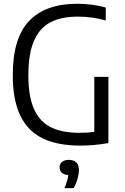

<svg xmlns="http://www.w3.org/2000/svg" viewBox="-20 -769 664 1022"><path d="M557 -360V-7.5Q481.5 6 407.5 6Q287 6 207.8 -32.2Q128.5 -70.5 88.2 -153.2Q48 -236 48 -369Q48 -567.5 135.8 -658.2Q223.5 -749 390.5 -749Q471 -749 543 -729V-660Q470.5 -680.5 394 -680.5Q306.5 -680.5 248.8 -650.5Q191 -620.5 161 -551.8Q131 -483 131 -368Q131 -256.5 160.8 -189.2Q190.5 -122 250.2 -92Q310 -62 403 -62Q446.5 -62 482 -67V-360ZM400 136Q400 157.5 392.5 183.8Q385 210 372 232.5H323Q340.5 192.5 343.5 162.5Q321 161.5 309 150.5Q297 139.5 297 122Q297 103.5 310 92.8Q323 82 347 82Q373 82 386.5 95.8Q400 109.5 400 136Z"/></svg>

Font: Encode Sans Semi Condensed
Style: Regular
Weight: 400
Width: 4
Designer: Multiple Designers
Foundry: Impallari Type
Version: Version 2.000